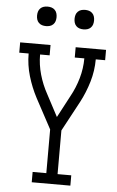

<svg xmlns="http://www.w3.org/2000/svg" viewBox="-62 -979 623 1020"><g transform="rotate(5 250.0 -468.5)"><path d="M147 0V-55H220V-288L134 -448Q106 -501 88.5 -560Q71 -619 71 -680H21V-735H183V-680H132Q132 -626 147 -573.5Q162 -521 188 -474L250 -357L312 -474Q338 -521 353 -573.5Q368 -626 368 -680H317V-735H479V-680H429Q429 -619 411.5 -560Q394 -501 366 -448L280 -288V-55H353V0ZM350 -833Q339 -833 329 -836Q319 -839 311.5 -846.5Q304 -854 301 -864Q298 -874 298 -885Q298 -896 301 -906Q304 -916 311.5 -923.5Q319 -931 329 -934Q339 -937 350 -937Q361 -937 371 -934Q381 -931 388.5 -923.5Q396 -916 399 -906Q402 -896 402 -885Q402 -874 399 -864Q396 -854 388.5 -846.5Q381 -839 371 -836Q361 -833 350 -833ZM150 -833Q139 -833 129 -836Q119 -839 111.5 -846.5Q104 -854 101 -864Q98 -874 98 -885Q98 -896 101 -906Q104 -916 111.5 -923.5Q119 -931 129 -934Q139 -937 150 -937Q161 -937 171 -934Q181 -931 188.5 -923.5Q196 -916 199 -906Q202 -896 202 -885Q202 -874 199 -864Q196 -854 188.5 -846.5Q181 -839 171 -836Q161 -833 150 -833Z"/></g></svg>

Font: Iosevka Curly Slab Light
Style: Regular
Weight: 300
Monospace: yes
Designer: Belleve Invis
Foundry: Belleve Invis
Version: Version 22.1.2; ttfautohint (v1.8.4)